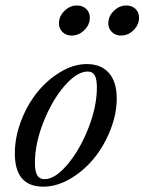

<svg xmlns="http://www.w3.org/2000/svg" viewBox="-20 -683 537 714"><path d="M430.2 -550.8Q409.7 -550.8 396.2 -563.7Q382.8 -576.7 382.8 -596.2Q382.8 -622.6 403.3 -642.6Q423.8 -662.6 449.7 -662.6Q470.7 -662.6 483.9 -649.9Q497.1 -637.2 497.1 -617.2Q497.1 -590.8 476.8 -570.8Q456.5 -550.8 430.2 -550.8ZM246.6 -550.8Q226.1 -550.8 212.6 -563.7Q199.2 -576.7 199.2 -596.2Q199.2 -622.6 219.7 -642.6Q240.2 -662.6 266.1 -662.6Q287.1 -662.6 300.5 -649.9Q314 -637.2 314 -617.2Q314 -590.8 293.5 -570.8Q272.9 -550.8 246.6 -550.8ZM141.1 11.2Q35.2 11.2 35.2 -112.3Q35.2 -172.9 58.6 -233.9Q82 -294.9 119.4 -340.8Q156.7 -386.7 205.6 -415.8Q254.4 -444.8 302.7 -444.8Q355.5 -444.8 384.8 -411.9Q414.1 -378.9 414.1 -316.9Q414.1 -258.8 390.1 -198.7Q366.2 -138.7 328.4 -92.8Q290.5 -46.9 240.5 -17.8Q190.4 11.2 141.1 11.2ZM145.5 -16.6Q184.6 -16.6 230.7 -71Q276.9 -125.5 308.6 -206.3Q340.3 -287.1 340.3 -357.4Q340.3 -388.7 332.3 -402.8Q324.2 -417 306.2 -417Q266.1 -417 219.7 -363.3Q173.3 -309.6 141.6 -229.2Q109.9 -148.9 109.9 -78.1Q109.9 -45.9 118.4 -31.2Q127 -16.6 145.5 -16.6Z"/></svg>

Font: Elstob
Style: Italic
Weight: 400
Italic angle: -20°
Designer: Peter S. Baker
Version: Version 1.015